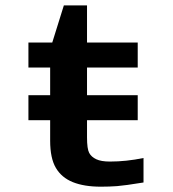

<svg xmlns="http://www.w3.org/2000/svg" viewBox="-20 -686 640 712"><path d="M166 -240.2H85.4V-333H166V-435.5H85.4V-528.3H173.8L216.8 -666H302.7V-528.3H490.7V-435.5H302.7V-333H490.7V-240.2H302.7V-176.8Q302.7 -133.8 310.8 -118.9Q318.8 -104 336.9 -95.5Q355 -86.9 387.7 -86.9Q448.2 -86.9 512.2 -100.1V-9.3Q442.9 2 414.1 4.2Q385.3 6.3 354 6.3Q292 6.3 250.2 -10.5Q208.5 -27.3 187.3 -63.2Q166 -99.1 166 -164.1Z"/></svg>

Font: Liberation Mono
Style: Bold
Weight: 700
Monospace: yes
Designer: Steve Matteson
Foundry: Ascender Corporation
Version: Version 2.1.5